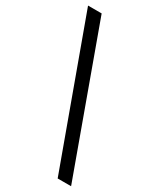

<svg xmlns="http://www.w3.org/2000/svg" viewBox="-206 -808 771 929"><g transform="rotate(30 179.0 -344.0)"><path d="M287 55 -4 -743H72L362 55Z"/></g></svg>

Font: Saira
Style: Regular
Weight: 400
Designer: Hector Gatti with collaboration of the Omnibus-Type team
Foundry: Omnibus-Type
Version: Version 1.100; ttfautohint (v1.8.3)